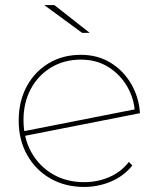

<svg xmlns="http://www.w3.org/2000/svg" viewBox="-20 -737 628 760"><path d="M313 3Q238 3 179.5 -30.5Q121 -64 87.5 -123.5Q54 -183 54 -259Q54 -336 85.5 -394.5Q117 -453 172.5 -486.5Q228 -520 300 -520Q367 -520 418 -488.5Q469 -457 499.5 -404.5Q530 -352 534 -289L72 -198L66 -216L523 -306L514 -292Q511 -346 484 -393.5Q457 -441 410 -471Q363 -501 300 -501Q234 -501 182.5 -470Q131 -439 102 -385Q73 -331 73 -262Q73 -190 104 -134.5Q135 -79 189 -47.5Q243 -16 313 -16Q366 -16 412.5 -36Q459 -56 490 -96L504 -82Q470 -40 419.5 -18.5Q369 3 313 3ZM305 -607 155 -717H195L335 -607Z"/></svg>

Font: Montserrat Alternates Thin
Style: Regular
Weight: 100
Designer: Julieta Ulanovsky
Foundry: Julieta Ulanovsky
Version: Version 9.000